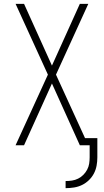

<svg xmlns="http://www.w3.org/2000/svg" viewBox="-20 -755 540 998"><path d="M321 223V186H322Q338 186 354.5 183.5Q371 181 386 173.5Q401 166 413 154Q425 142 433 127Q441 112 443.5 95.5Q446 79 446 63V0H395L250 -321L105 0H61L229 -367L61 -735H105L250 -414L395 -735H439L271 -367L422 -37H486V63Q486 85 482 106.5Q478 128 468 147Q458 166 442 181.5Q426 197 406.5 206.5Q387 216 365 219.5Q343 223 322 223Z"/></svg>

Font: Iosevka SS18 Extralight
Style: Regular
Weight: 200
Monospace: yes
Designer: Belleve Invis
Foundry: Belleve Invis
Version: Version 25.1.1; ttfautohint (v1.8.4)